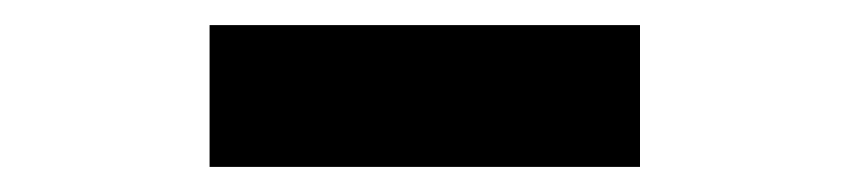

<svg xmlns="http://www.w3.org/2000/svg" viewBox="-20 -808 677 153"><path d="M147 -675H490V-788H147Z"/></svg>

Font: Noto Sans CJK KR Black
Style: Regular
Weight: 900
Designer: Ryoko NISHIZUKA (kana & ideographs); Paul D. Hunt (Latin, Greek & Cyrillic); Wenlong ZHANG (bopomofo); Sandoll Communica
Foundry: Adobe Systems Incorporated
Version: Version 1.004;PS 1.004;hotconv 1.0.82;makeotf.lib2.5.63406